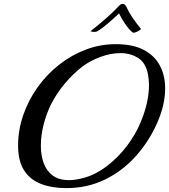

<svg xmlns="http://www.w3.org/2000/svg" viewBox="-20 -935 869 987"><path d="M321 32Q247 32 191 10.5Q135 -11 104 -59Q73 -107 73 -187Q73 -267 99.5 -343.5Q126 -420 173 -486Q220 -552 283.5 -602Q347 -652 421 -680Q495 -708 575 -708Q664 -708 720 -678Q776 -648 802.5 -596.5Q829 -545 829 -481Q829 -396 788 -303Q746 -208 678 -132Q610 -56 519.5 -12Q429 32 321 32ZM412 -21Q471 -37 528 -80Q585 -123 631 -183Q677 -243 704 -309Q746 -410 746 -499Q746 -513 744.5 -526Q743 -539 741 -551Q730 -612 690 -637Q650 -662 600 -662Q548 -662 494 -641.5Q440 -621 401 -591Q353 -553 312 -504Q271 -455 243 -400Q219 -352 204.5 -295.5Q190 -239 190 -186Q190 -138 204 -98Q218 -58 250 -33.5Q282 -9 335 -9Q369 -9 412 -21ZM662 -768Q643 -783 623 -812.5Q603 -842 592 -866Q579 -854 557 -834Q535 -814 513 -797Q491 -780 478 -773Q477 -772 473 -771.5Q469 -771 464 -771Q457 -771 451 -772.5Q445 -774 446 -775Q486 -807 522 -838Q558 -869 592 -905Q601 -915 611 -915Q621 -915 628 -903Q643 -871 661 -844.5Q679 -818 704 -787Q706 -785 697 -779Q688 -773 677 -769Q666 -765 662 -768Z"/></svg>

Font: Playball
Style: Regular
Weight: 400
Designer: Robert E. Leuschke
Foundry: Robert E. Leuschke
Version: Version 1.010